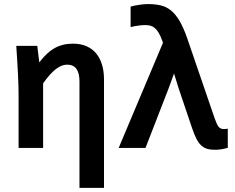

<svg xmlns="http://www.w3.org/2000/svg" viewBox="-20 -719 1140 933"><path d="M366.2 193.8V-323.2Q366.2 -404.8 306.6 -404.8Q293 -404.8 279.5 -399.7Q266.1 -394.5 251.7 -383.5Q237.3 -372.6 221.9 -355.2Q206.5 -337.9 189.5 -314V0H70.3V-257.3Q70.3 -276.4 69.6 -302Q68.8 -327.6 67.4 -358.4Q65.9 -389.2 63.7 -424.1Q61.5 -459 59.1 -496.1H161.1L170.9 -416Q191.9 -442.9 209.5 -459Q227.1 -475.1 246.1 -485.6Q265.1 -496.1 286.9 -501.5Q308.6 -506.8 334.5 -506.8Q372.1 -506.8 400.4 -494.4Q428.7 -481.9 447.5 -459.2Q466.3 -436.5 475.8 -404.5Q485.4 -372.6 485.4 -333V193.8Z M768.6 -521Q759.8 -545.4 750.7 -560.3Q741.7 -575.2 731.4 -583.5Q721.2 -591.8 709.7 -594.5Q698.2 -597.2 684.1 -597.2Q669.4 -597.2 649.7 -594.2Q629.9 -591.3 614.7 -587.4V-687Q635.7 -692.9 659.2 -696Q682.6 -699.2 698.7 -699.2Q733.4 -699.2 760.7 -692.9Q788.1 -686.5 810.5 -668.5Q833 -650.4 852.1 -618.2Q871.1 -585.9 889.2 -534.7L1023.4 -143.1Q1033.7 -113.3 1042.7 -102.5Q1051.8 -91.8 1067.4 -91.8Q1071.3 -91.8 1077.1 -92.3Q1083 -92.8 1086.9 -93.8V-0.5Q1066.4 4.9 1052.7 6.8Q1039.1 8.8 1024.4 8.8Q1001.5 8.8 985.1 3.7Q968.8 -1.5 956.3 -13.7Q943.8 -25.9 933.6 -46.4Q923.3 -66.9 913.1 -97.2L848.6 -288.1L825.7 -361.8L798.8 -288.1L687 0H556.6L772 -511.2Z"/></svg>

Font: Code New Roman
Style: Bold
Weight: 700
Monospace: yes
Designer: Sam Radian
Foundry: Code New Roman
Version: Version 1.508 October 19, 2014